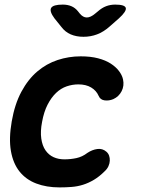

<svg xmlns="http://www.w3.org/2000/svg" viewBox="-20 -805 640 835"><path d="M31 -277Q44 -352 73 -406Q102 -460 142 -494Q182 -528 230.5 -544Q279 -560 331 -560Q374 -560 406.5 -551.5Q439 -543 461.5 -528.5Q484 -514 497.5 -496Q511 -478 515 -460Q521 -432 509 -408.5Q497 -385 473 -374Q454 -366 435 -368.5Q416 -371 409 -388Q399 -411 376.5 -424.5Q354 -438 321 -438Q295 -438 270 -429.5Q245 -421 224 -401Q203 -381 187 -350Q171 -319 163 -275Q155 -234 159.5 -202.5Q164 -171 178 -151Q192 -131 213 -121.5Q234 -112 260 -112Q287 -112 312.5 -117.5Q338 -123 360 -140Q381 -154 403.5 -157Q426 -160 443 -145Q451 -138 454.5 -128Q458 -118 457.5 -106Q457 -94 451.5 -82Q446 -70 435 -60Q412 -37 388.5 -23Q365 -9 341 -1.5Q317 6 291.5 8Q266 10 239 10Q182 10 137.5 -7Q93 -24 65 -59Q37 -94 27.5 -148Q18 -202 31 -277ZM253 -785Q274 -785 290.5 -778Q307 -771 319 -756L327 -746Q341 -729 357.5 -729Q374 -729 394 -746L405 -755Q423 -771 441.5 -778Q460 -785 481 -785Q523 -785 527 -770.5Q531 -756 497 -725L456 -689Q430 -666 402 -655.5Q374 -645 343 -645Q312 -645 287.5 -655.5Q263 -666 246 -689L217 -725Q194 -756 202.5 -770.5Q211 -785 253 -785Z"/></svg>

Font: Maple Mono
Style: Bold Italic
Weight: 700
Italic angle: -10°
Monospace: yes
Designer: subframe7536
Version: Version 7.000